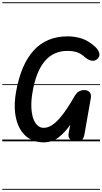

<svg xmlns="http://www.w3.org/2000/svg" viewBox="-25 -1250 904 1698"><path d="M359.5 9Q290 9 237 -22.2Q184 -53.5 151 -112Q118 -170.5 108.5 -252.5Q99 -334.5 116.5 -435.5Q204 -928.5 572.5 -928.5Q639.5 -928.5 699 -908.8Q758.5 -889 815.5 -837Q842.5 -813 852 -783.8Q861.5 -754.5 837.5 -730.5Q814 -707 784 -713.5Q754 -720 727.5 -743Q693.5 -775 656.8 -787.5Q620 -800 571.5 -800Q324.5 -800 262.5 -434.5Q250.5 -363.5 252.2 -305.8Q254 -248 267.8 -206.2Q281.5 -164.5 305.5 -142Q329.5 -119.5 361 -119.5Q397.5 -119.5 432.8 -142Q468 -164.5 501.2 -202.5Q534.5 -240.5 565.2 -286.8Q596 -333 623 -380Q650 -430 673.2 -441.8Q696.5 -453.5 718 -453.5Q751.5 -453.5 767.8 -434.2Q784 -415 778 -381.5L721.5 -60Q717 -34 703.5 -17Q690 0 653 0Q616 0 595.8 -18.2Q575.5 -36.5 582 -70L596 -145.5Q546.5 -76 491 -33.5Q435.5 9 359.5 9ZM359.5 9Q290 9 237 -22.2Q184 -53.5 151 -112Q118 -170.5 108.5 -252.5Q99 -334.5 116.5 -435.5Q204 -928.5 572.5 -928.5Q639.5 -928.5 699 -908.8Q758.5 -889 815.5 -837Q842.5 -813 852 -783.8Q861.5 -754.5 837.5 -730.5Q814 -707 784 -713.5Q754 -720 727.5 -743Q693.5 -775 656.8 -787.5Q620 -800 571.5 -800Q324.5 -800 262.5 -434.5Q250.5 -363.5 252.2 -305.8Q254 -248 267.8 -206.2Q281.5 -164.5 305.5 -142Q329.5 -119.5 361 -119.5Q397.5 -119.5 432.8 -142Q468 -164.5 501.2 -202.5Q534.5 -240.5 565.2 -286.8Q596 -333 623 -380Q650 -430 673.2 -441.8Q696.5 -453.5 718 -453.5Q751.5 -453.5 767.8 -434.2Q784 -415 778 -381.5L721.5 -60Q717 -34 703.5 -17Q690 0 653 0Q616 0 595.8 -18.2Q575.5 -36.5 582 -70L596 -145.5Q546.5 -76 491 -33.5Q435.5 9 359.5 9ZM-5 420.5H859V428.5H-5ZM-5 -16H859V0H-5ZM-5 -505.5H859V-497.5H-5ZM-5 -1230H859V-1222H-5Z"/></svg>

Font: Edu VIC WA NT Pre Guide
Style: Regular
Weight: 400
Designer: Tina and Corey Anderson, Eben Sorkin, Mirko Velimirovic
Foundry: Google for Education
Version: Version 1.000